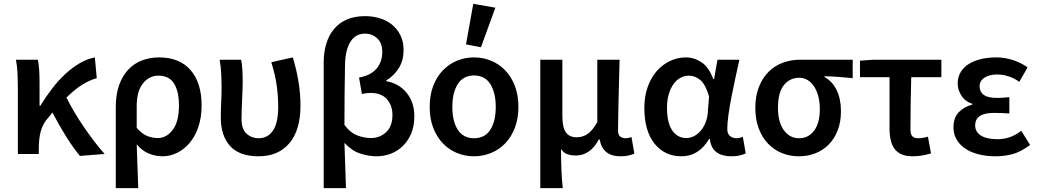

<svg xmlns="http://www.w3.org/2000/svg" viewBox="-20 -802 5405 1000"><path d="M396 10Q362 -31 325 -90Q288 -149 253 -216Q247 -208 240.5 -200Q234 -192 227 -184Q202 -155 192 -117Q182 -79 182 -27V0H73V-348Q73 -377 71.5 -416Q70 -455 63 -491H177Q182 -469 184 -438Q186 -407 186 -373V-251H190Q218 -297 250.5 -339.5Q283 -382 319 -415.5Q355 -449 394 -472Q433 -495 474 -503L484 -395Q445 -384 407 -360Q369 -336 326 -294Q344 -258 367.5 -218Q391 -178 417.5 -139.5Q444 -101 471.5 -65Q499 -29 525 0Z M583 178V-243Q583 -310 600.5 -359Q618 -408 648.5 -440Q679 -472 720 -487.5Q761 -503 809 -503Q915 -503 972.5 -437Q1030 -371 1030 -253Q1030 -190 1013 -140.5Q996 -91 967.5 -57.5Q939 -24 902.5 -6Q866 12 827 12Q792 12 757 -1.5Q722 -15 692 -50Q694 12 696 65Q698 118 700 178ZM802 -83Q847 -83 879.5 -125.5Q912 -168 912 -252Q912 -326 886.5 -367Q861 -408 805 -408Q757 -408 724.5 -367.5Q692 -327 692 -249V-136Q721 -103 748.5 -93Q776 -83 802 -83Z M1327 12Q1227 12 1178.5 -41.5Q1130 -95 1130 -190Q1130 -230 1132 -269.5Q1134 -309 1134 -348Q1134 -377 1132.5 -414Q1131 -451 1124 -491H1236Q1241 -465 1242.5 -436Q1244 -407 1244 -373Q1244 -355 1243 -332Q1242 -309 1241 -283.5Q1240 -258 1239 -232Q1238 -206 1238 -182Q1238 -129 1264.5 -105.5Q1291 -82 1328 -82Q1374 -82 1401.5 -121.5Q1429 -161 1429 -247Q1429 -299 1421.5 -354.5Q1414 -410 1393 -478L1505 -503Q1524 -441 1534.5 -378Q1545 -315 1545 -252Q1545 -125 1487.5 -56.5Q1430 12 1327 12Z M1666 178V-478Q1666 -529 1679 -573Q1692 -617 1718.5 -649.5Q1745 -682 1785.5 -700Q1826 -718 1882 -718Q1920 -718 1956 -707.5Q1992 -697 2020 -675Q2048 -653 2065 -619.5Q2082 -586 2082 -541Q2082 -489 2058.5 -449.5Q2035 -410 1992 -383V-379Q2057 -368 2097.5 -319Q2138 -270 2138 -196Q2138 -144 2121 -105Q2104 -66 2076.5 -40Q2049 -14 2014 -1Q1979 12 1943 12Q1899 12 1855.5 -2.5Q1812 -17 1774 -58Q1776 2 1778 60Q1780 118 1782 178ZM1912 -83Q1958 -83 1991 -113.5Q2024 -144 2024 -204Q2024 -252 1995.5 -285Q1967 -318 1910 -318Q1886 -318 1865 -312L1850 -398Q1883 -404 1906.5 -417Q1930 -430 1944 -448Q1958 -466 1964.5 -487Q1971 -508 1971 -531Q1971 -579 1944 -603Q1917 -627 1882 -627Q1832 -627 1805.5 -585Q1779 -543 1777 -468Q1774 -309 1774 -151Q1805 -110 1841.5 -96.5Q1878 -83 1912 -83Z M2449 12Q2402 12 2360.5 -5Q2319 -22 2287 -55Q2255 -88 2236.5 -136Q2218 -184 2218 -245Q2218 -307 2236.5 -355Q2255 -403 2287 -436Q2319 -469 2360.5 -486Q2402 -503 2449 -503Q2495 -503 2537 -486Q2579 -469 2611 -436Q2643 -403 2661.5 -355Q2680 -307 2680 -245Q2680 -184 2661.5 -136Q2643 -88 2611 -55Q2579 -22 2537 -5Q2495 12 2449 12ZM2449 -82Q2505 -82 2533.5 -126Q2562 -170 2562 -245Q2562 -320 2533.5 -364.5Q2505 -409 2449 -409Q2393 -409 2364.5 -364.5Q2336 -320 2336 -245Q2336 -170 2364.5 -126Q2393 -82 2449 -82ZM2407 -571 2445 -782 2560 -762 2485 -556Z M2794 178V-491H2909V-198Q2909 -139 2927 -113Q2945 -87 2984 -87Q3013 -87 3038.5 -103Q3064 -119 3091 -166V-491H3207Q3206 -445 3204.5 -395.5Q3203 -346 3202 -298Q3201 -250 3200 -205Q3199 -160 3199 -123Q3199 -100 3210 -91Q3221 -82 3239 -82Q3245 -82 3253 -83.5Q3261 -85 3269 -88L3284 -2Q3270 4 3253.5 8Q3237 12 3211 12Q3119 12 3103 -76H3099Q3077 -34 3046.5 -13Q3016 8 2980 8Q2956 8 2936 1.5Q2916 -5 2902 -26Q2902 6 2902.5 31.5Q2903 57 2904 80.5Q2905 104 2906.5 127.5Q2908 151 2911 178Z M3529 12Q3442 12 3389 -54Q3336 -120 3336 -240Q3336 -302 3354 -351Q3372 -400 3402 -433.5Q3432 -467 3471 -485Q3510 -503 3552 -503Q3596 -503 3634 -477.5Q3672 -452 3695 -390H3699L3717 -491H3831Q3821 -446 3810 -395.5Q3799 -345 3789.5 -296Q3780 -247 3774 -204Q3768 -161 3768 -130Q3768 -105 3782 -93.5Q3796 -82 3816 -82Q3830 -82 3849 -89L3864 -3Q3852 3 3833.5 7.5Q3815 12 3789 12Q3741 12 3712 -9Q3683 -30 3677 -78H3673Q3620 12 3529 12ZM3555 -83Q3575 -83 3594.5 -93Q3614 -103 3629 -120.5Q3644 -138 3654 -161.5Q3664 -185 3666 -212L3673 -300Q3655 -362 3627.5 -385Q3600 -408 3568 -408Q3547 -408 3526.5 -398Q3506 -388 3490 -367Q3474 -346 3464 -314.5Q3454 -283 3454 -241Q3454 -163 3481 -123Q3508 -83 3555 -83Z M4141 12Q4094 12 4053 -4.5Q4012 -21 3981 -53Q3950 -85 3932 -132Q3914 -179 3914 -240Q3914 -304 3933.5 -351.5Q3953 -399 3985 -430Q4017 -461 4059 -476Q4101 -491 4146 -491H4421V-395Q4380 -399 4347 -401.5Q4314 -404 4274 -405V-401Q4316 -378 4338 -332Q4360 -286 4360 -223Q4360 -168 4343.5 -124.5Q4327 -81 4297.5 -50.5Q4268 -20 4228 -4Q4188 12 4141 12ZM4142 -82Q4191 -82 4220.5 -122Q4250 -162 4250 -234Q4250 -267 4243 -296.5Q4236 -326 4222 -348.5Q4208 -371 4188 -384Q4168 -397 4143 -397Q4094 -397 4063 -359Q4032 -321 4032 -240Q4032 -166 4062.5 -124Q4093 -82 4142 -82Z M4733 12Q4699 12 4676 2Q4653 -8 4639 -27Q4625 -46 4619 -73Q4613 -100 4613 -134V-400H4459V-486L4531 -491H4883V-400H4726Q4724 -326 4723 -256.5Q4722 -187 4722 -128Q4722 -102 4732 -92Q4742 -82 4761 -82Q4774 -82 4786.5 -84Q4799 -86 4813 -90L4829 -3Q4809 3 4785 7.5Q4761 12 4733 12Z M5165 12Q5118 12 5078 2Q5038 -8 5009 -27Q4980 -46 4963 -74Q4946 -102 4946 -138Q4946 -189 4973.5 -217.5Q5001 -246 5044 -257V-261Q5006 -274 4987 -304.5Q4968 -335 4968 -367Q4968 -402 4984.5 -428Q5001 -454 5028.5 -470.5Q5056 -487 5092 -495Q5128 -503 5168 -503Q5213 -503 5255 -489.5Q5297 -476 5332 -451L5289 -376Q5234 -414 5173 -414Q5133 -414 5107.5 -397.5Q5082 -381 5082 -352Q5082 -324 5103.5 -308Q5125 -292 5172 -292Q5187 -292 5203 -293Q5219 -294 5237 -296V-211Q5195 -214 5157 -214Q5059 -214 5059 -149Q5059 -115 5089 -96Q5119 -77 5176 -77Q5205 -77 5236 -86.5Q5267 -96 5299 -121L5345 -47Q5298 -12 5256 0Q5214 12 5165 12Z"/></svg>

Font: TT Toshiba Sans Medium
Style: Regular
Weight: 500
Designer: Paul D. Hunt
Foundry: Toshiba Corporation
Version: Version 2.020;PS 2.000;hotconv 1.0.86;makeotf.lib2.5.63406